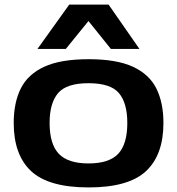

<svg xmlns="http://www.w3.org/2000/svg" viewBox="-20 -810 774 840"><path d="M40 -272Q40 -361 71 -423Q102 -485 173.5 -518Q245 -551 368 -551Q490 -551 561.5 -518Q633 -485 664 -423Q695 -361 695 -272Q695 -132 618.5 -61Q542 10 368 10Q193 10 116.5 -61Q40 -132 40 -272ZM197 -272Q197 -180 237 -137.5Q277 -95 367 -95Q458 -95 497.5 -137.5Q537 -180 537 -272Q537 -359 500.5 -402.5Q464 -446 367 -446Q271 -446 234 -402.5Q197 -359 197 -272ZM144 -596 283 -790H455L590 -596H465L367 -718L268 -596Z"/></svg>

Font: Georama Extended SemiBold
Style: Regular
Weight: 600
Width: 7
Designer: Jean-Baptiste Levee
Foundry: Production Type
Version: Version 1.000